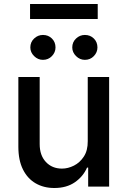

<svg xmlns="http://www.w3.org/2000/svg" viewBox="-20 -929 634 956"><path d="M416.9 -226.2V-545.5H523.4V0H419V-94.5H413.4Q394.5 -50.8 353.2 -21.8Q311.8 7.1 250.4 7.1Q197.8 7.1 157.5 -16.2Q117.2 -39.4 94.3 -85.2Q71.4 -131 71.4 -198.5V-545.5H177.6V-211.3Q177.6 -155.5 208.5 -122.5Q239.3 -89.5 288.7 -89.5Q318.5 -89.5 348.2 -104.4Q377.8 -119.3 397.5 -149.5Q417.3 -179.7 416.9 -226.2ZM193.9 -631Q168.7 -631 149.9 -649.7Q131 -668.3 131 -692.8Q131 -719.5 149.9 -737.2Q168.7 -755 193.9 -755Q220.5 -755 238.5 -737.2Q256.4 -719.5 256.4 -692.8Q256.4 -668.3 238.5 -649.7Q220.5 -631 193.9 -631ZM402.7 -631Q377.5 -631 358.7 -649.7Q339.8 -668.3 339.8 -692.8Q339.8 -719.5 358.7 -737.2Q377.5 -755 402.7 -755Q429.3 -755 447.3 -737.2Q465.2 -719.5 465.2 -692.8Q465.2 -668.3 447.3 -649.7Q429.3 -631 402.7 -631ZM466.6 -909.1V-834.5H129.6V-909.1Z"/></svg>

Font: InterMG Medium
Style: Regular
Weight: 500
Designer: Rasmus Andersson
Foundry: rsms
Version: Version 3.019;December 26, 2023;FontCreator 15.0.0.2955 64-b